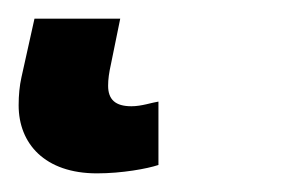

<svg xmlns="http://www.w3.org/2000/svg" viewBox="-40 42 325 206"><path d="M64 228C91 228 118 223 130 219V151C123 152 112 156 101 156C84 156 76 149 76 134C76 127 77 120 79 111L89 62H-3L-17 125C-19 134 -20 144 -20 155C-20 196 8 228 64 228Z"/></svg>

Font: BC Sans
Style: Bold Italic
Weight: 700
Italic angle: -12°
Designer: Monotype Design Team
Province of B.C.
Foundry: Monotype Imaging Inc.
Version: Version 2.000;GOOG;noto-source:20170915:90ef993387c0